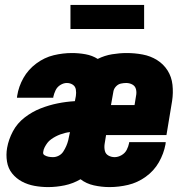

<svg xmlns="http://www.w3.org/2000/svg" viewBox="-20 -754 760 782"><path d="M176 8Q209 8 243 1Q277 -6 308 -24Q331 -6 362.5 1Q394 8 426 8Q464 8 502 -1Q540 -10 573.5 -34Q607 -58 627 -93Q647 -128 654 -166Q654 -170 655 -175H506V-172Q503 -157 496 -143.5Q489 -130 475 -122Q461 -114 447 -114Q433 -114 421.5 -120.5Q410 -127 407 -140Q404 -153 406 -167L412 -204H658L681 -343Q686 -376 682.5 -408.5Q679 -441 662.5 -467Q646 -493 619.5 -509.5Q593 -526 561 -532Q529 -538 496 -538Q467 -538 436.5 -533Q406 -528 378 -514Q356 -528 328.5 -533Q301 -538 273 -538Q236 -538 198.5 -529Q161 -520 128 -495.5Q95 -471 75.5 -436.5Q56 -402 50 -364Q49 -360 49 -356H197V-359Q200 -373 206.5 -386.5Q213 -400 226 -408Q239 -416 252 -416Q266 -416 276.5 -409Q287 -402 289 -389Q291 -376 289 -363L285 -342Q250 -340 215 -333Q180 -326 145.5 -312.5Q111 -299 80.5 -275.5Q50 -252 32.5 -219Q15 -186 9 -152Q4 -124 8.5 -96Q13 -68 29.5 -47.5Q46 -27 69.5 -14.5Q93 -2 120.5 3Q148 8 176 8ZM528 -326H432L442 -382Q444 -393 452.5 -402Q461 -411 472 -413.5Q483 -416 494 -416Q508 -416 519.5 -409.5Q531 -403 534 -390Q537 -377 534 -363ZM196 -114Q187 -114 178.5 -115.5Q170 -117 162 -121.5Q154 -126 156 -135Q157 -145 162 -154.5Q167 -164 173 -172Q179 -180 188 -186.5Q197 -193 206.5 -198Q216 -203 225.5 -206.5Q235 -210 245 -212.5Q255 -215 265 -216L263 -207Q261 -195 258 -183Q255 -171 250 -159.5Q245 -148 238 -137Q231 -126 219.5 -120Q208 -114 196 -114ZM267 -636H567V-734H267Z"/></svg>

Font: Iosevka Sparkle Heavy Oblique
Style: Regular
Weight: 900
Italic angle: -9°
Designer: Belleve Invis
Foundry: Belleve Invis
Version: Version 4.5.0; ttfautohint (v1.8.3)